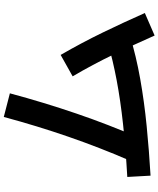

<svg xmlns="http://www.w3.org/2000/svg" viewBox="71 -888 857 1040"><g transform="rotate(-90 500.0 -368.5)"><path d="M274 -47 152 -100Q220 -257 278.5 -426Q337 -595 386 -777L514 -744Q464 -558 404 -382.5Q344 -207 274 -47ZM786 -213 827 -94Q716 -60 592 -38Q468 -16 336 -3Q204 10 68 18L61 -108Q217 -117 346.5 -131Q476 -145 584.5 -165.5Q693 -186 786 -213ZM949 -13 827 40Q777 -73 723.5 -184Q670 -295 606 -404L722 -469Q788 -355 843.5 -240.5Q899 -126 949 -13Z"/></g></svg>

Font: Murecho Thin SemiBold
Style: Regular
Weight: 600
Version: Version 1.010